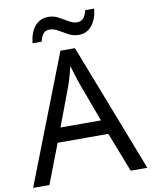

<svg xmlns="http://www.w3.org/2000/svg" viewBox="-98 -985 834 1056"><g transform="rotate(-10 319.5 -456.5)"><path d="M545 0 459 -221H176L91 0H0L279 -717H360L638 0ZM352 -517Q349 -525 342 -546Q335 -567 328.5 -589.5Q322 -612 318 -624Q313 -604 307.5 -583.5Q302 -563 296.5 -546Q291 -529 287 -517L206 -301H432ZM135 -784Q141 -843 169.5 -877.5Q198 -912 245 -912Q275 -912 301.5 -897.5Q328 -883 352 -869Q376 -855 397 -855Q420 -855 432.5 -869.5Q445 -884 452 -913H502Q496 -855 468 -820Q440 -785 393 -785Q365 -785 338.5 -799Q312 -813 287.5 -827.5Q263 -842 241 -842Q217 -842 205 -827.5Q193 -813 186 -784Z"/></g></svg>

Font: Noto Sans Vithkuqi
Style: Regular
Weight: 400
Version: Version 1.001